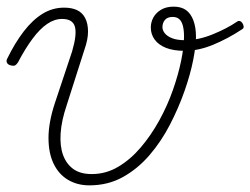

<svg xmlns="http://www.w3.org/2000/svg" viewBox="-36 -539 754 578"><path d="M233 19Q197 19 169 2.5Q141 -14 125.5 -46Q110 -78 110 -124Q110 -170 129 -228L181 -384Q196 -435 189.5 -458.5Q183 -482 151 -482Q128 -482 106 -467Q84 -452 62 -422.5Q40 -393 18 -351Q14 -345 10 -342.5Q6 -340 -3 -342Q-12 -344 -15 -350Q-18 -356 -14 -363Q9 -410 35.5 -444.5Q62 -479 92 -497.5Q122 -516 157 -516Q180 -516 196 -508.5Q212 -501 220.5 -484.5Q229 -468 229 -444Q229 -420 218 -389L165 -223Q149 -176 146.5 -137.5Q144 -99 154 -72Q164 -45 185 -30Q206 -15 240 -15Q283 -15 320 -37Q357 -59 388 -95.5Q419 -132 443.5 -176.5Q468 -221 484.5 -268Q501 -315 509.5 -357Q518 -399 518 -429Q518 -448 514.5 -461.5Q511 -475 503.5 -481.5Q496 -488 484 -488Q468 -488 460.5 -479Q453 -470 453 -457Q453 -448 460 -439Q467 -430 482 -424Q497 -418 521 -418Q561 -418 604 -435.5Q647 -453 678 -474Q682 -477 686.5 -475.5Q691 -474 694 -469Q697 -464 697.5 -459Q698 -454 693 -451Q649 -422 605 -404Q561 -386 520 -386Q486 -386 463.5 -395Q441 -404 429.5 -420Q418 -436 418 -456Q418 -472 425.5 -486Q433 -500 448.5 -509.5Q464 -519 487 -519Q509 -519 523.5 -509Q538 -499 546 -478Q554 -457 554 -428Q554 -401 545.5 -358Q537 -315 519.5 -265Q502 -215 476 -164.5Q450 -114 414.5 -72.5Q379 -31 334 -6Q289 19 233 19Z"/></svg>

Font: Playwrite MX Thin
Style: Regular
Weight: 250
Designer: Veronika Burian, José Scaglione
Foundry: TypeTogether
Version: Version 1.002